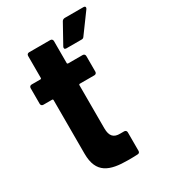

<svg xmlns="http://www.w3.org/2000/svg" viewBox="-175 -784 764 869"><g transform="rotate(-30 207.0 -349.5)"><path d="M292 -692 236 -591C232 -583 235 -577 244 -577H323C329 -577 333 -578 337 -584L411 -685C413 -688 414 -690 414 -693C414 -697 411 -700 404 -700H307C301 -700 295 -697 292 -692ZM200 -646H89C82 -646 77 -641 77 -634V-519C77 -516 75 -514 72 -514H26C19 -514 14 -509 14 -502V-420C14 -413 19 -408 26 -408H72C75 -408 77 -406 77 -403V-123C77 -20 138 1 233 1C249 1 266 1 283 0C291 0 295 -5 295 -12V-109C295 -116 290 -121 283 -121H263C229 -120 212 -136 212 -178V-403C212 -406 214 -408 217 -408H293C300 -408 305 -413 305 -420V-502C305 -509 300 -514 293 -514H217C214 -514 212 -516 212 -519V-634C212 -641 207 -646 200 -646Z"/></g></svg>

Font: Barlow Semi Condensed
Style: Bold
Weight: 700
Width: 4
Designer: Jeremy Tribby
Foundry: Tribby Type
Version: Version 1.422;hotconv 1.0.109;makeotfexe 2.5.65596